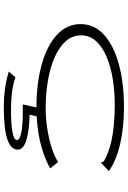

<svg xmlns="http://www.w3.org/2000/svg" viewBox="154 -658 691 1040"><g transform="rotate(90 500.0 -137.5)"><path d="M562 11Q429 11 327 -18Q225 -47 167.5 -100.5Q110 -154 110 -228Q110 -302 167.5 -354.5Q225 -407 326.5 -435Q428 -463 560 -463Q671 -463 760.5 -442Q850 -421 906 -381L869 -346L862 -339L857 -344Q857 -352 850.5 -355.5Q844 -359 830 -366Q774 -392 702.5 -402.5Q631 -413 548 -413Q474 -413 406 -402Q338 -391 285 -368Q232 -345 201.5 -311Q171 -277 171 -231Q171 -184 202 -148.5Q233 -113 287.5 -88.5Q342 -64 413.5 -51.5Q485 -39 567 -39Q619 -39 672.5 -47Q726 -55 774 -69.5Q822 -84 857 -106L892 -63Q756 11 562 11ZM558 188Q510 188 464 182Q418 176 367 161L398 125Q440 139 484 144Q528 149 577 149Q651 149 694.5 141Q738 133 738 117Q738 101 696.5 93Q655 85 585 85H545L564 0H612L601 48Q688 50 739 66Q790 82 790 112Q790 150 733 169Q676 188 558 188Z"/></g></svg>

Font: Inconsolata UltraExpanded Light
Style: Regular
Weight: 300
Width: 9
Monospace: yes
Designer: Raph Levien, Cyreal, Brenton Simpson
Foundry: Raph Levien, Cyreal, Google
Version: Version 3.001; ttfautohint (v1.8.2.53-6de2)